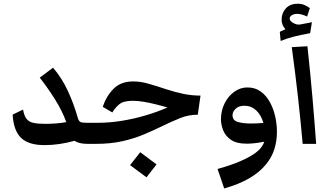

<svg xmlns="http://www.w3.org/2000/svg" viewBox="-20 -783 1798 1045"><path d="M489.7 0H457Q410.6 0 385.3 -16.6Q301.8 6.8 222.2 6.8Q135.3 6.8 94.5 -32.7Q53.7 -72.3 48.8 -159.2L105.5 -186.5Q111.3 -152.8 124.3 -136.2Q137.2 -119.6 161.9 -114.3Q186.5 -108.9 227.5 -108.9Q253.4 -108.9 283.4 -111.1Q313.5 -113.3 340.8 -118.2Q318.8 -179.2 280 -241.2Q241.2 -303.2 196.3 -360.4L268.6 -414.6Q316.9 -358.4 349.4 -288.1Q381.8 -217.8 402.8 -143.6Q408.2 -124 417.2 -119.4Q426.3 -114.7 450.7 -114.7H489.7Q509.3 -114.7 517.8 -101.8Q526.4 -88.9 526.4 -56.2Q526.4 -26.4 517.1 -13.2Q507.8 0 489.7 0Z M489.7 0Q471.7 0 462.4 -13.2Q453.1 -26.4 453.1 -56.2Q453.1 -88.9 461.7 -101.8Q470.2 -114.7 489.7 -114.7H515.6Q575.7 -114.7 641.4 -125.2Q707 -135.7 771.2 -154.5Q835.4 -173.3 891.6 -198.2Q871.6 -203.6 853 -208.7Q834.5 -213.9 827.6 -215.3Q792 -224.1 761 -229.2Q730 -234.4 702.6 -234.4Q650.9 -234.4 628.4 -214.8Q606 -195.3 591.3 -170.9L539.1 -201.7Q559.1 -260.7 598.6 -300.3Q638.2 -339.8 704.6 -339.8Q742.7 -339.8 782 -329.1Q821.3 -318.4 884.3 -297.4Q935.1 -280.8 980 -271.7Q1024.9 -262.7 1071.3 -262.7L1056.6 -158.7Q1006.3 -158.7 960.2 -140.1Q914.1 -121.6 863.3 -96.7Q817.9 -74.7 765.4 -52.2Q712.9 -29.8 648.2 -14.9Q583.5 0 501 0ZM777.3 182.1 688 115.7 743.2 45.4 832 111.8Z M1200.2 242.7 1164.1 136.7Q1236.3 116.7 1287.1 94.7Q1337.9 72.8 1369.1 50.3Q1389.2 35.6 1401.1 20Q1413.1 4.4 1418.5 -11.7Q1385.3 -5.4 1362.5 -3.2Q1339.8 -1 1323.2 -1Q1266.6 -1 1236.1 -22.7Q1205.6 -44.4 1194.1 -75.2Q1182.6 -106 1182.6 -133.3Q1182.6 -180.2 1202.1 -219.7Q1221.7 -259.3 1254.6 -283.2Q1287.6 -307.1 1326.7 -307.1Q1368.2 -307.1 1398.4 -285.4Q1428.7 -263.7 1448.5 -227.8Q1468.3 -191.9 1477.8 -149.4Q1487.3 -106.9 1487.3 -65.9Q1487.3 -15.6 1473.1 29.3Q1459 74.2 1427.2 112.3Q1393.6 153.8 1337.6 186.8Q1281.7 219.7 1200.2 242.7ZM1245.6 -156.2Q1245.6 -127.9 1273.9 -119.4Q1302.2 -110.8 1345.2 -110.8Q1359.9 -110.8 1377 -111.6Q1394 -112.3 1413.6 -113.8Q1401.4 -157.2 1374.3 -182.4Q1347.2 -207.5 1310.1 -207.5Q1279.8 -207.5 1262.7 -191.2Q1245.6 -174.8 1245.6 -156.2Z M1627.4 0Q1616.7 -120.6 1602.1 -252.2Q1587.4 -383.8 1567.9 -526.4L1653.3 -531.2Q1668.9 -386.7 1680.4 -254.2Q1691.9 -121.6 1700.7 0ZM1509.3 -560.5 1507.3 -561 1502.9 -609.9 1533.7 -624Q1512.7 -646 1512.7 -675.8Q1512.7 -712.4 1535.9 -737.5Q1559.1 -762.7 1601.1 -762.7Q1621.1 -762.7 1637.5 -755.6Q1653.8 -748.5 1666.5 -738.8L1651.4 -692.9Q1621.6 -707.5 1597.2 -707.5Q1580.1 -707.5 1568.4 -700.2Q1556.6 -692.9 1556.6 -681.6Q1556.6 -668.9 1576.4 -657.7Q1596.2 -646.5 1614.7 -649.9Q1623 -651.4 1638.7 -654.5Q1654.3 -657.7 1677.7 -662.1L1668 -602.5Q1612.8 -592.8 1574 -582.3Q1535.2 -571.8 1509.3 -560.5Z"/></svg>

Font: Markazi Text
Style: Bold
Weight: 700
Designer: Borna Izadpanah (Arabic designer), Fiona Ross (Arabic design director) and Florian Runge (Latin designer)
Foundry: Borna Izadpanah and Florian Runge
Version: Version 1.001; ttfautohint (v1.8.3)